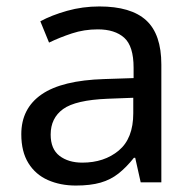

<svg xmlns="http://www.w3.org/2000/svg" viewBox="-20 -565 601 595"><path d="M288 -545Q386 -545 433 -502Q480 -459 480 -365V0H416L399 -76H395Q372 -47 347.5 -27.5Q323 -8 291.5 1Q260 10 215 10Q167 10 128.5 -7Q90 -24 68 -59.5Q46 -95 46 -149Q46 -229 109 -272.5Q172 -316 303 -320L394 -323V-355Q394 -422 365 -448Q336 -474 283 -474Q241 -474 203 -461.5Q165 -449 132 -433L105 -499Q140 -518 188 -531.5Q236 -545 288 -545ZM314 -259Q214 -255 175.5 -227Q137 -199 137 -148Q137 -103 164.5 -82Q192 -61 235 -61Q303 -61 348 -98.5Q393 -136 393 -214V-262Z"/></svg>

Font: lhindi25
Style: Book
Weight: 400
Designer: Jelle Bosma - Monotype Design Team
Foundry: Monotype Imaging Inc.
Version: Version 2.003